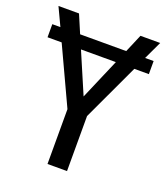

<svg xmlns="http://www.w3.org/2000/svg" viewBox="-128 -779 755 869"><g transform="rotate(20 249.0 -344.5)"><path d="M453 -602H494V-539H424L296 -265V0H202V-264L74 -539H6V-602H45L4 -689H103L140 -602H362L399 -689H494ZM335 -539H167L251 -343Z"/></g></svg>

Font: Fira Sans Condensed
Style: Regular
Weight: 400
Width: 3
Designer: bBox Type GmbH & Carrois Corporate GbR & Edenspiekermann AG
Foundry: bBox Type GmbH & Carrois Corporate GbR & Edenspiekermann AG
Version: Version 4.301